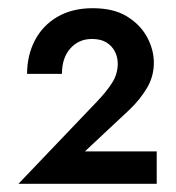

<svg xmlns="http://www.w3.org/2000/svg" viewBox="-20 -730 429 468"><path d="M25 -282H362V-361H187L296 -463Q322 -488 338.5 -516Q355 -544 355 -577Q355 -609 338.5 -639.5Q322 -670 289.5 -690Q257 -710 206 -710Q156 -710 120 -689Q84 -668 65 -631.5Q46 -595 46 -550H131Q131 -589 151.5 -612Q172 -635 204 -635Q226 -635 239.5 -626.5Q253 -618 260 -604.5Q267 -591 267 -575Q267 -550 253.5 -528.5Q240 -507 216 -482Z"/></svg>

Font: Jost SemiBold
Style: Regular
Weight: 600
Version: Version 3.710